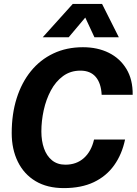

<svg xmlns="http://www.w3.org/2000/svg" viewBox="-20 -952 700 984"><path d="M307 12Q222 12 162.5 -23.5Q103 -59 71.5 -123Q40 -187 40 -270Q40 -368 65.5 -448.5Q91 -529 138.5 -587.5Q186 -646 253.5 -678Q321 -710 405 -710Q480 -710 537.5 -681.5Q595 -653 628 -598.5Q661 -544 660 -466H501Q498 -526 470.5 -558Q443 -590 392 -590Q341 -590 303 -562Q265 -534 240.5 -488Q216 -442 204 -387Q192 -332 192 -278Q192 -230 205.5 -191.5Q219 -153 246.5 -130.5Q274 -108 315 -108Q372 -108 410 -142Q448 -176 462 -237H621Q605 -161 565 -105Q525 -49 461 -18.5Q397 12 307 12ZM199 -761 353 -932H503L589 -761H464L417 -862L332 -761Z"/></svg>

Font: Azeret Mono Thin SemiBold
Style: Italic
Weight: 600
Italic angle: -12°
Version: Version 1.002